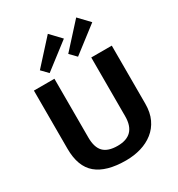

<svg xmlns="http://www.w3.org/2000/svg" viewBox="-226 -1125 1185 1279"><g transform="rotate(-30 366.5 -485.5)"><path d="M367.2 10.1Q216.9 10.1 141.9 -52.8Q67 -115.7 67 -253.2V-700H224.8V-248Q224.8 -172.2 259 -137.1Q293.3 -102.1 367.2 -102.1Q508.1 -102.1 508.1 -248V-700H666V-253.2Q666 -185.9 642.7 -136.5Q619.5 -87.1 578.2 -54.5Q536.9 -21.9 482.9 -5.9Q428.8 10.1 367.2 10.1ZM413.2 -900.2 216.3 -748.5 169.1 -797.2 336.2 -981.1ZM631.5 -900.2 434.6 -748.5 387.3 -797.2 554.5 -981.1Z"/></g></svg>

Font: Pathway Extreme 8pt Thin
Style: Regular
Weight: 100
Designer: Eduardo Rodriguez Tunni
Foundry: Eduardo Rodriguez Tunni
Version: Version 1.000